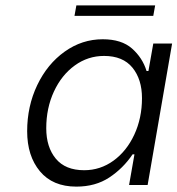

<svg xmlns="http://www.w3.org/2000/svg" viewBox="-20 -688 660 714"><path d="M81 -200Q81 -293 118.5 -371.5Q156 -450 220.5 -496Q285 -542 362 -542Q432 -542 471 -507.5Q510 -473 525 -424H532L550 -526H620L529 0H460L480 -114H473Q438 -62 386.5 -28Q335 6 264 6Q176 6 128.5 -51Q81 -108 81 -200ZM508 -323Q508 -393 472.5 -436.5Q437 -480 367 -480Q307 -480 258 -444.5Q209 -409 180.5 -347.5Q152 -286 152 -211Q152 -141 187.5 -98Q223 -55 293 -55Q353 -55 402 -90.5Q451 -126 479.5 -187.5Q508 -249 508 -323ZM264 -668H557L550 -629H257Z"/></svg>

Font: Be Vietnam Light
Style: Italic
Weight: 300
Italic angle: -9.222°
Designer: Gabriel Lam
Foundry: TypeRant
Version: Version 3.000